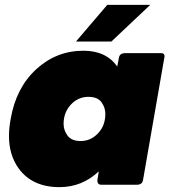

<svg xmlns="http://www.w3.org/2000/svg" viewBox="-20 -761 706 791"><path d="M312 -180Q350 -180 378 -206Q414 -239 414 -292Q414 -318 398 -340Q382 -362 344 -362Q307 -362 279 -337Q242 -303 242 -251Q242 -224 258.5 -202Q275 -180 312 -180ZM225 10Q113 10 57 -67Q17 -122 17 -201Q17 -234 24 -271Q46 -399 129 -475.5Q212 -552 324 -552Q417 -552 463 -487Q467 -506 470 -523.5Q473 -541 493 -542H644Q658 -542 658 -529L569 -18Q566 -2 548 0H397Q381 0 381 -18L387 -55Q318 10 225 10ZM439 -590H293L422 -741H599Z"/></svg>

Font: YamahaIndonesia935. App Black
Style: Italic
Weight: 900
Italic angle: -10°
Designer: Dalton Maag Ltd
Foundry: Dalton Maag Ltd
Version: Version 1.002; January 01, 2024; Regular/Italic